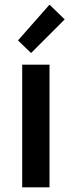

<svg xmlns="http://www.w3.org/2000/svg" viewBox="-20 -802 307 822"><path d="M75 0V-525H192V0ZM57 -629 192 -782 257 -719 113 -575Z"/></svg>

Font: Oxanium SemiBold
Style: Regular
Weight: 600
Designer: Severin Meyer
Version: Version 2.000